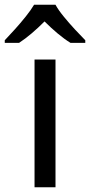

<svg xmlns="http://www.w3.org/2000/svg" viewBox="-60 -786 378 806"><path d="M173 0H85V-536H173ZM173 -766Q185 -744 207.5 -716.5Q230 -689 254.5 -662.5Q279 -636 298 -617V-606H236Q210 -622 182 -645.5Q154 -669 127 -696Q100 -669 73 -646Q46 -623 20 -606H-40V-617Q-21 -637 2.5 -663Q26 -689 48 -716.5Q70 -744 83 -766Z"/></svg>

Font: Noto Sans Hebrew Droid
Style: Regular
Weight: 400
Designer: Monotype Design Team
Foundry: Monotype Imaging Inc.
Version: Version 1.100